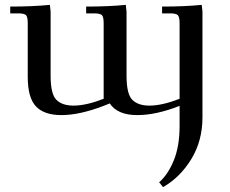

<svg xmlns="http://www.w3.org/2000/svg" viewBox="-20 -466 945 789"><path d="M22 -411V-439Q115 -439 185 -446L188 -418V-155Q188 -79 212 -55.5Q236 -32 282 -32Q334 -32 406 -60V-371Q406 -396 399 -403.5Q392 -411 367 -411H334V-439Q427 -439 497 -446L500 -418V-155Q500 -79 524 -55.5Q548 -32 594 -32Q646 -32 718 -60V-371Q718 -396 711 -403.5Q704 -411 679 -411H646V-439Q739 -439 809 -446L812 -418V16Q812 113 766 188Q720 263 650 303L634 283Q670 252 694 193.5Q718 135 718 52V-31Q622 7 544 7Q463 7 431 -41L406 -31Q307 7 232 7Q162 7 128 -28.5Q94 -64 94 -150V-371Q94 -396 87 -403.5Q80 -411 55 -411Z"/></svg>

Font: Dihjauti
Style: Bold
Weight: 700
Designer: T. Christopher White
Version: Version 3.0.0